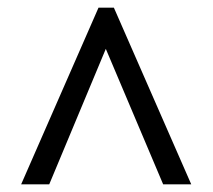

<svg xmlns="http://www.w3.org/2000/svg" viewBox="-20 -734 554 499"><path d="M35 -255H108L255 -607L404 -255H477L276 -714H236Z"/></svg>

Font: Noto Serif Myanmar SemiCondensed
Style: Bold
Weight: 700
Width: 4
Designer: Ben Mitchell and the Monotype Design Team
Foundry: Monotype Imaging Inc.
Version: Version 2.106